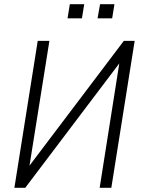

<svg xmlns="http://www.w3.org/2000/svg" viewBox="-20 -901 679 921"><path d="M49 0 161 -705H217L117 -78H100L574 -705H626L514 0H458L557 -627H575L101 0ZM448 -813 460 -881H529L518 -813ZM304 -813 315 -881H384L373 -813Z"/></svg>

Font: Nunito Sans 10pt Condensed Light
Style: Italic
Weight: 300
Width: 3
Italic angle: -9°
Designer: Vernon Adams
Foundry: Vernon Adams
Version: Version 3.101;gftools[0.9.27]